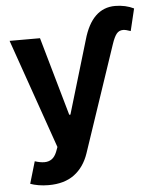

<svg xmlns="http://www.w3.org/2000/svg" viewBox="-58 -705 759 952"><g transform="rotate(-5 322.0 -229.0)"><path d="M54.7 184.6 86.9 75.2Q113.3 84 134.8 84Q155.8 84 171.1 73.2Q186.5 62.5 196.3 38.1L205.1 14.6L14.6 -530.3H166L277.3 -139.6H283.2L391.6 -502.9Q435.1 -657.2 550.8 -657.2Q576.2 -657.2 600.1 -651.9Q624 -646.5 643.6 -636.7L617.2 -526.4Q592.8 -535.2 580.1 -535.2Q559.6 -535.2 547.4 -520Q535.2 -504.9 523.4 -469.7L345.7 58.6Q322.8 126 273.4 162.6Q224.1 199.2 145.5 199.2Q119.1 199.2 95.2 195.1Q71.3 190.9 54.7 184.6Z"/></g></svg>

Font: Pretendard Std
Style: Bold
Weight: 700
Designer: Base glyphs from Inter by Rasmus Andersson; Hangeul glyphs from Noto Sans CJK(Source Han Sans) by Jang Soo-young and Kan
Foundry: Kil Hyung-jin
Version: Version 1.309